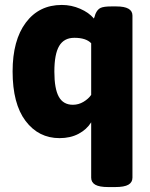

<svg xmlns="http://www.w3.org/2000/svg" viewBox="-20 -551 606 777"><path d="M418 206Q382 206 365.5 196.5Q349 187 349 168V-56Q331 -27 298 -9.5Q265 8 221 8Q136 8 83.5 -61.5Q31 -131 31 -262Q31 -388 84.5 -459.5Q138 -531 230 -531Q269 -531 304.5 -515.5Q340 -500 360 -476Q362 -480 363 -484Q364 -488 366 -494Q374 -513 387 -519Q400 -525 430 -525H451Q516 -525 516 -488V168Q516 187 499.5 196.5Q483 206 446 206ZM275 -127Q298 -127 318 -139Q338 -151 349 -167V-376Q328 -398 281 -398Q239 -398 219.5 -365Q200 -332 200 -261Q200 -192 218 -159.5Q236 -127 275 -127Z"/></svg>

Font: Asap ExtraBold
Style: Regular
Weight: 800
Designer: Pablo Cosgaya
Foundry: Omnibus-Type
Version: Version 3.001; ttfautohint (v1.8.4.7-5d5b)